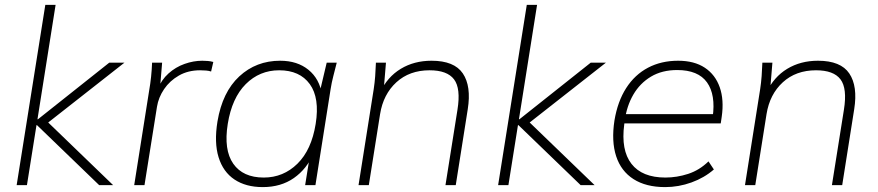

<svg xmlns="http://www.w3.org/2000/svg" viewBox="-20 -756 3584 784"><path d="M48 0 165 -736H207L133 -269H135L426 -500H488L158 -241V-274L442 0H385L131 -245H129L90 0Z M528 0 589 -386Q594 -414 597 -443Q600 -472 601 -500H642L633 -391L623 -390Q639 -430 668 -456Q697 -482 733.5 -495Q770 -508 806 -508Q818 -508 829 -507Q840 -506 851 -503L842 -464Q833 -467 821.5 -468Q810 -469 797 -469Q748 -469 710.5 -447.5Q673 -426 650 -392Q627 -358 621 -320L570 0Z M1053 8Q984 8 937.5 -23Q891 -54 872.5 -114Q854 -174 868 -260Q888 -380 957 -444Q1026 -508 1124 -508Q1194 -508 1239.5 -471Q1285 -434 1295 -369H1283L1314 -500H1355Q1348 -472 1341 -445Q1334 -418 1330 -392L1268 0H1226L1247 -131H1261Q1233 -66 1180 -29Q1127 8 1053 8ZM1057 -31Q1137 -31 1194.5 -87.5Q1252 -144 1269 -250Q1286 -356 1245 -412.5Q1204 -469 1120 -469Q1040 -469 983.5 -412.5Q927 -356 910 -250Q893 -144 932.5 -87.5Q972 -31 1057 -31Z M1444 0 1506 -392Q1510 -418 1512 -445Q1514 -472 1515 -500H1556L1546 -380L1532 -379Q1562 -442 1616.5 -475Q1671 -508 1742 -508Q1835 -508 1870 -456Q1905 -404 1890 -310L1841 0H1799L1848 -308Q1862 -395 1834 -432Q1806 -469 1734 -469Q1652 -469 1598.5 -420Q1545 -371 1532 -290L1486 0Z M2014 0 2131 -736H2173L2099 -269H2101L2392 -500H2454L2124 -241V-274L2408 0H2351L2097 -245H2095L2056 0Z M2696 8Q2618 8 2567 -24.5Q2516 -57 2496 -118Q2476 -179 2489 -264Q2502 -342 2537 -396.5Q2572 -451 2626 -479.5Q2680 -508 2749 -508Q2815 -508 2858 -479.5Q2901 -451 2919 -399.5Q2937 -348 2927 -279L2923 -252H2514L2520 -290H2907L2890 -277Q2903 -369 2867 -419.5Q2831 -470 2745 -470Q2683 -470 2638 -443Q2593 -416 2566 -369.5Q2539 -323 2531 -263L2529 -248Q2515 -143 2558.5 -87Q2602 -31 2697 -31Q2744 -31 2790 -46Q2836 -61 2873 -97L2895 -64Q2856 -30 2803.5 -11Q2751 8 2696 8Z M3022 0 3084 -392Q3088 -418 3090 -445Q3092 -472 3093 -500H3134L3124 -380L3110 -379Q3140 -442 3194.5 -475Q3249 -508 3320 -508Q3413 -508 3448 -456Q3483 -404 3468 -310L3419 0H3377L3426 -308Q3440 -395 3412 -432Q3384 -469 3312 -469Q3230 -469 3176.5 -420Q3123 -371 3110 -290L3064 0Z"/></svg>

Font: Mulish ExtraLight
Style: Italic
Weight: 200
Italic angle: -9°
Designer: Vernon Adams
Foundry: Vernon Adams
Version: Version 3.603